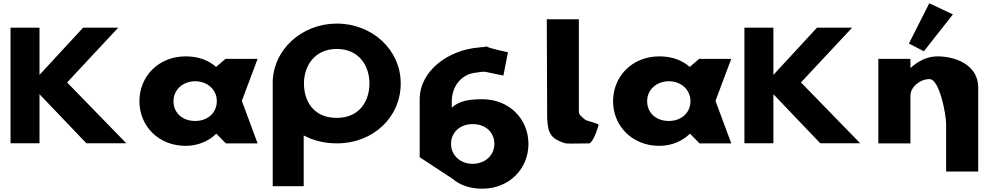

<svg xmlns="http://www.w3.org/2000/svg" viewBox="-20 -870 6022 1165"><path d="M746.1 -0.9 387.1 -369.8 697.5 -702.1H484.3L219.7 -415.7V-702.1H43.9V-0.9H219.7V-298.4L503.9 -0.9Z M825.9 -256C825.9 -106 941.4 15 1106.4 15C1183.4 15 1249.4 -16 1291.2 -58H1293.4L1350.6 0H1543.1L1447.4 -258L1543.1 -513H1348.4L1291.2 -464C1245 -505 1182.3 -528 1106.4 -528C941.4 -528 825.9 -406 825.9 -256ZM1032.7 -256C1032.7 -327 1091 -377 1164.7 -377C1237.3 -377 1295.6 -327 1295.6 -256C1295.6 -186 1240.6 -136 1164.7 -136C1085.5 -136 1032.7 -186 1032.7 -256Z M1824.3 -363.9C1824.3 -468.5 1887.9 -573 2023.5 -573C2160 -573 2221.7 -468.5 2221.7 -363.9C2221.7 -259.4 2163.7 -154.8 2023.5 -154.8C1879.5 -154.8 1824.3 -259.4 1824.3 -363.9ZM1634.5 -363.9C1634.5 -359.8 1634.6 -355.7 1634.7 -351.7V260H1822.8V-48.1C1880.1 -17.5 1948.1 -0.1 2023.5 -0.1C2245.1 -0.1 2411.5 -159.1 2411.5 -363.9C2411.5 -568.8 2237.6 -726.9 2023.5 -726.9C1811.2 -726.9 1634.5 -568.8 1634.5 -363.9Z M3062.2 -553C2959.3 -574.7 2936 -584.7 2932.2 -588.3C2928.8 -586.8 2918.1 -584.4 2889.5 -582.3C2697.6 -567.8 2526.5 -438.9 2526.5 -267V84L2724.5 214C2770.7 253 2831.2 275 2906 275C3071 275 3186.5 153 3186.5 3C3186.5 -147 3071 -268 2906 -268C2829 -268 2763 -258 2721.2 -216V-254C2721.2 -345 2777.6 -415.1 2855.8 -427.4C2939.2 -440.4 2904.2 -436.4 3034.4 -411.3ZM2979.7 3C2979.7 74 2921.4 124 2847.7 124C2775.1 124 2716.8 74 2716.8 3C2716.8 -67 2771.8 -117 2847.7 -117C2926.9 -117 2979.7 -67 2979.7 3ZM2932.2 -588.3C2929.6 -590.8 2936.6 -590.2 2932.2 -588.3Z M3297.7 -753H3492.4V-191C3492.6 -173 3510.1 -161.8 3528.6 -145C3538.7 -135.7 3603.3 -124 3612.3 -113C3612.3 -113 3589 -21.3 3557.4 0C3464.9 0 3422 4.3 3401.1 -3C3326.8 -28.9 3304.3 -57.6 3300.4 -148L3299.9 -148V-166.5C3299.7 -176.7 3299.8 -187.5 3299.9 -199V-200Z M3699.9 -256C3699.9 -106 3815.4 15 3980.4 15C4057.4 15 4123.4 -16 4165.2 -58H4167.4L4224.6 0H4417.1L4321.4 -258L4417.1 -513H4222.4L4165.2 -464C4119 -505 4056.3 -528 3980.4 -528C3815.4 -528 3699.9 -406 3699.9 -256ZM3906.7 -256C3906.7 -327 3965 -377 4038.7 -377C4111.3 -377 4169.6 -327 4169.6 -256C4169.6 -186 4114.6 -136 4038.7 -136C3959.5 -136 3906.7 -186 3906.7 -256Z M5199.1 -0.9 4840.1 -369.8 5150.5 -702.1H4937.3L4672.7 -415.7V-702.1H4496.9V-0.9H4672.7V-298.4L4956.9 -0.9Z M5495 -605.9 5586 -558.9 5761.9 -782.8 5618.5 -850ZM5309.5 0H5504.2V-290C5504.2 -341 5561.3 -390 5619.7 -390C5682.3 -390 5720.8 -170 5720.8 -119V171H5915.5V-338C5915.5 -481 5771.5 -528 5668 -528C5606.5 -528 5550.3 -499 5506.3 -459H5504.2V-513H5309.5Z"/></svg>

Font: Hussar
Style: BdWide
Weight: 700
Foundry: Cannot Into Space Fonts
Version: Version 2.00